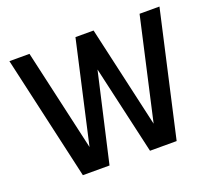

<svg xmlns="http://www.w3.org/2000/svg" viewBox="-118 -858 1134 1016"><g transform="rotate(-20 448.5 -350.0)"><path d="M185 0H335L449 -499L563 0H713L871 -700H759L630 -128L500 -700H398L269 -128L139 -700H26Z"/></g></svg>

Font: Uncut Sans Semibold
Style: Regular
Weight: 600
Designer: Kasper Nordkvist
Foundry: UNCUT.wtf
Version: Version 1.304;Glyphs 3.2 (3246)